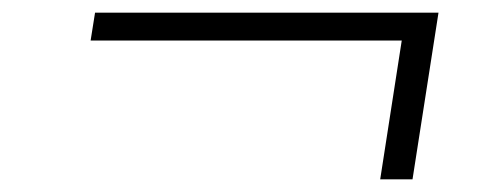

<svg xmlns="http://www.w3.org/2000/svg" viewBox="-20 -432 788 303"><path d="M580 -149 614 -368H123L130 -412H672L631 -149Z"/></svg>

Font: Nunito Sans 7pt Expanded ExtraLight
Style: Italic
Weight: 250
Width: 7
Italic angle: -9°
Designer: Vernon Adams
Foundry: Vernon Adams
Version: Version 3.101;gftools[0.9.27]